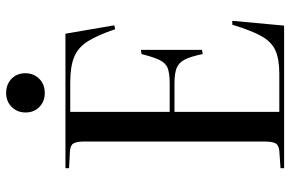

<svg xmlns="http://www.w3.org/2000/svg" viewBox="-184 -784 968 641"><g transform="rotate(-90 300.5 -464.0)"><path d="M59 0V-12L117 -16Q136 -18 142 -28.5Q148 -39 148 -67V-668Q148 -693 141.5 -703.5Q135 -714 115 -715L59 -718V-730H508L536 -567L523 -564Q503 -623 482.5 -655.5Q462 -688 430 -701Q398 -714 345 -714H247V-382H342Q375 -382 392.5 -388.5Q410 -395 420 -415.5Q430 -436 440 -476L454 -478V-274L440 -272Q432 -311 422 -331Q412 -351 394 -358.5Q376 -366 342 -366H247V-16H374Q423 -16 452 -29Q481 -42 500 -76Q519 -110 538 -173H551L535 0ZM310 -799Q282 -799 263.5 -817Q245 -835 245 -863Q245 -891 263.5 -909.5Q282 -928 310 -928Q339 -928 357.5 -910Q376 -892 376 -864Q376 -836 357.5 -817.5Q339 -799 310 -799Z"/></g></svg>

Font: Display Regular
Style: Regular
Weight: 400
Designer: Latin by Veronika Burian and Jose Scaglione. Greek by Irene Vlachou. Cyrillic by Vera Evstafieva.
Foundry: TypeTogether
Version: Version 3.002